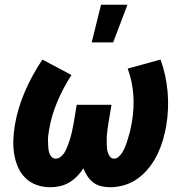

<svg xmlns="http://www.w3.org/2000/svg" viewBox="-20 -778 790 806"><path d="M443 8Q423 8 404.5 3.5Q386 -1 371.5 -12Q357 -23 347 -38.5Q337 -54 330 -71Q319 -54 304 -38.5Q289 -23 270.5 -12Q252 -1 231.5 3.5Q211 8 191 8Q161 8 134 -1.5Q107 -11 87 -30.5Q67 -50 55.5 -76.5Q44 -103 39.5 -131.5Q35 -160 36 -190.5Q37 -221 42 -251Q54 -323 84.5 -393.5Q115 -464 158 -528L280 -463Q245 -409 220.5 -351Q196 -293 186 -233Q184 -221 182.5 -209.5Q181 -198 181.5 -186Q182 -174 182.5 -162.5Q183 -151 185.5 -140.5Q188 -130 195 -121Q202 -112 214 -112Q225 -112 234.5 -119.5Q244 -127 250 -136.5Q256 -146 260 -156Q264 -166 268 -176.5Q272 -187 275 -197.5Q278 -208 280.5 -218.5Q283 -229 285 -239.5Q287 -250 289 -260L302 -338H448L435 -260Q433 -250 432 -239.5Q431 -229 429.5 -218.5Q428 -208 428 -197.5Q428 -187 428 -177Q428 -167 429 -156.5Q430 -146 433 -137Q436 -128 442 -120Q448 -112 459 -112Q470 -112 479 -120.5Q488 -129 494 -139Q500 -149 504.5 -159.5Q509 -170 512.5 -181Q516 -192 519 -202.5Q522 -213 525 -224Q528 -235 530 -246Q532 -257 534 -268Q544 -326 539.5 -382.5Q535 -439 516 -490L654 -528Q677 -464 683.5 -393.5Q690 -323 678 -251Q673 -221 664 -190.5Q655 -160 641.5 -131.5Q628 -103 607.5 -76.5Q587 -50 561 -30.5Q535 -11 504 -1.5Q473 8 443 8ZM365 -600 404 -758H515L455 -600Z"/></svg>

Font: Iosevka Etoile Heavy
Style: Italic
Weight: 900
Italic angle: -9°
Designer: Belleve Invis
Foundry: Belleve Invis
Version: Version 22.1.2; ttfautohint (v1.8.4)